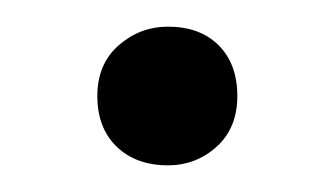

<svg xmlns="http://www.w3.org/2000/svg" viewBox="-20 -119 251 144"><path d="M53 -47Q53 -71 69 -85Q85 -99 106 -99Q130 -99 144 -85Q158 -71 158 -47Q158 -23 142.5 -9Q127 5 106 5Q82 5 67.5 -9Q53 -23 53 -47Z"/></svg>

Font: Pack4
Style: Regular
Weight: 400
Version: Version 2.002